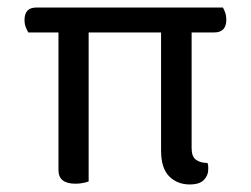

<svg xmlns="http://www.w3.org/2000/svg" viewBox="-20 -482 666 509"><path d="M55 -396Q52 -401 48.5 -409.5Q45 -418 45 -429Q45 -462 76 -462H571Q574 -457 577 -448.5Q580 -440 580 -430Q580 -396 548 -396H488V-89Q488 -67 499.5 -58.5Q511 -50 530 -50Q532 -45 532 -40.5Q532 -36 532 -32Q532 -17 520.5 -5Q509 7 483 7Q450 7 428.5 -14.5Q407 -36 407 -83V-396H215V-1Q210 1 200.5 3Q191 5 180 5Q135 5 135 -31V-396H55Z"/></svg>

Font: Baloo 2
Style: Regular
Weight: 400
Designer: Sarang Kulkarni and Ek Type
Foundry: Ek Type
Version: Version 1.640;hotconv 1.0.111;makeotfexe 2.5.65597; ttfautoh